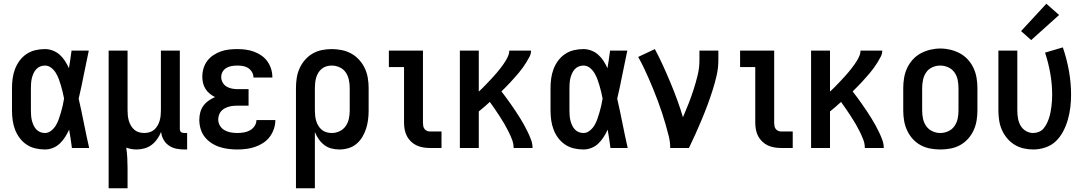

<svg xmlns="http://www.w3.org/2000/svg" viewBox="-20 -790 5790 1025"><path d="M220 8Q194 8 168.5 2Q143 -4 121.5 -18.5Q100 -33 84.5 -54Q69 -75 60 -99Q51 -123 47.5 -148.5Q44 -174 44 -200V-320Q44 -346 47.5 -371.5Q51 -397 60 -421Q69 -445 84.5 -466Q100 -487 121.5 -501.5Q143 -516 168.5 -522Q194 -528 220 -528Q241 -528 262 -520Q283 -512 299 -497.5Q315 -483 327 -464.5Q339 -446 348 -426Q352 -450 355.5 -473.5Q359 -497 362 -520H454Q440 -456 427.5 -391.5Q415 -327 400 -263Q415 -198 428 -132Q441 -66 456 0H364Q361 -25 357 -49.5Q353 -74 349 -98Q340 -78 328 -59Q316 -40 300 -24.5Q284 -9 263 -0.5Q242 8 220 8ZM220 -80Q238 -80 253.5 -92.5Q269 -105 278.5 -121Q288 -137 294 -154.5Q300 -172 305.5 -190.5Q311 -209 315 -227Q319 -245 322 -264Q319 -281 314.5 -299Q310 -317 305 -334.5Q300 -352 293.5 -369Q287 -386 277.5 -401.5Q268 -417 253 -428.5Q238 -440 220 -440Q206 -440 194 -435Q182 -430 173 -420Q164 -410 158.5 -397.5Q153 -385 150 -372.5Q147 -360 146 -346.5Q145 -333 145 -320V-200Q145 -187 146 -173.5Q147 -160 150 -147.5Q153 -135 158.5 -122.5Q164 -110 173 -100Q182 -90 194 -85Q206 -80 220 -80Z M560 215V-520H661V-200Q661 -186 662.5 -172Q664 -158 668 -144.5Q672 -131 679.5 -118.5Q687 -106 697.5 -97Q708 -88 722 -84Q736 -80 750 -80Q764 -80 778 -84Q792 -88 802.5 -97Q813 -106 820.5 -118.5Q828 -131 832 -144.5Q836 -158 837.5 -172Q839 -186 839 -200V-520H940V-103Q940 -98 941 -93.5Q942 -89 945.5 -86Q949 -83 953.5 -81.5Q958 -80 963 -80H979V8H963Q941 8 920 3.5Q899 -1 881 -13.5Q863 -26 852.5 -45.5Q842 -65 840 -86Q832 -66 819.5 -48Q807 -30 790 -17Q773 -4 752 2Q731 8 709 8Q695 8 681 5.5Q667 3 654 -2Q658 25 659.5 52.5Q661 80 661 107V215Z M1247 8Q1223 8 1199 5Q1175 2 1152 -5.5Q1129 -13 1108.5 -26.5Q1088 -40 1073 -59Q1058 -78 1051 -102Q1044 -126 1044 -150Q1044 -170 1049 -189.5Q1054 -209 1065.5 -225Q1077 -241 1093.5 -252.5Q1110 -264 1128 -272Q1113 -279 1099.5 -290Q1086 -301 1077 -315.5Q1068 -330 1064 -346.5Q1060 -363 1060 -380Q1060 -403 1066.5 -425Q1073 -447 1086.5 -465Q1100 -483 1119 -495.5Q1138 -508 1159 -515.5Q1180 -523 1202.5 -525.5Q1225 -528 1247 -528Q1270 -528 1292 -525Q1314 -522 1335 -514.5Q1356 -507 1375 -494Q1394 -481 1407 -463Q1420 -445 1427 -423Q1434 -401 1434 -379Q1434 -378 1434 -377.5Q1434 -377 1434 -376H1333Q1333 -376 1333 -376.5Q1333 -377 1333 -377Q1333 -392 1325 -405.5Q1317 -419 1304.5 -427Q1292 -435 1277 -437.5Q1262 -440 1247 -440Q1232 -440 1217 -437.5Q1202 -435 1189 -427.5Q1176 -420 1168.5 -407Q1161 -394 1161 -379Q1161 -363 1169 -349Q1177 -335 1190 -327.5Q1203 -320 1218.5 -317Q1234 -314 1250 -314H1307V-226H1250Q1238 -226 1226 -225Q1214 -224 1202 -220.5Q1190 -217 1179.5 -211.5Q1169 -206 1161 -197Q1153 -188 1149 -176Q1145 -164 1145 -152Q1145 -134 1154.5 -118.5Q1164 -103 1179.5 -94.5Q1195 -86 1212.5 -83Q1230 -80 1247 -80Q1265 -80 1282 -83Q1299 -86 1314 -94Q1329 -102 1339 -117Q1349 -132 1349 -149Q1349 -149 1349 -149Q1349 -149 1349 -149H1450Q1450 -149 1450 -149Q1450 -149 1450 -149Q1450 -125 1442 -101.5Q1434 -78 1419.5 -59Q1405 -40 1385 -27Q1365 -14 1342 -6Q1319 2 1295 5Q1271 8 1247 8Z M1560 215V-320Q1560 -347 1564 -373.5Q1568 -400 1579 -424.5Q1590 -449 1607.5 -469.5Q1625 -490 1648 -503.5Q1671 -517 1697.5 -522.5Q1724 -528 1751 -528Q1778 -528 1805 -522.5Q1832 -517 1855.5 -504Q1879 -491 1897.5 -470.5Q1916 -450 1927.5 -425.5Q1939 -401 1943.5 -374Q1948 -347 1948 -320V-200Q1948 -176 1945 -151.5Q1942 -127 1934.5 -103.5Q1927 -80 1914.5 -59Q1902 -38 1883 -22Q1864 -6 1840 1Q1816 8 1792 8Q1770 8 1749 2.5Q1728 -3 1711 -16Q1694 -29 1681.5 -47Q1669 -65 1661 -85V215ZM1751 -80Q1773 -80 1793 -89.5Q1813 -99 1825.5 -117Q1838 -135 1842.5 -156.5Q1847 -178 1847 -200V-320Q1847 -342 1842.5 -363.5Q1838 -385 1826 -403Q1814 -421 1793.5 -430.5Q1773 -440 1751 -440Q1737 -440 1723 -436Q1709 -432 1698 -423Q1687 -414 1679.5 -402Q1672 -390 1668 -376Q1664 -362 1662.5 -348Q1661 -334 1661 -320V-200Q1661 -186 1662.5 -172Q1664 -158 1668 -144.5Q1672 -131 1679.5 -118.5Q1687 -106 1698 -97Q1709 -88 1723 -84Q1737 -80 1751 -80Z M2275 0Q2257 0 2239 -3Q2221 -6 2204.5 -13.5Q2188 -21 2174.5 -34Q2161 -47 2152.5 -63Q2144 -79 2140.5 -97.5Q2137 -116 2137 -134V-432H2056V-520H2238V-134Q2238 -126 2239.5 -117.5Q2241 -109 2246 -102Q2251 -95 2259 -91.5Q2267 -88 2275 -88H2337V0Z M2435 0V-520H2536V-301Q2546 -310 2556 -320Q2566 -330 2575.5 -340Q2585 -350 2594.5 -360Q2604 -370 2613.5 -380.5Q2623 -391 2632 -401.5Q2641 -412 2649.5 -423Q2658 -434 2666 -445Q2674 -456 2681 -468Q2688 -480 2693.5 -493Q2699 -506 2699 -520H2815Q2815 -503 2807 -487.5Q2799 -472 2790 -457.5Q2781 -443 2771 -429Q2761 -415 2750 -402Q2739 -389 2727.5 -376Q2716 -363 2704.5 -350.5Q2693 -338 2681 -326Q2669 -314 2657 -302Q2670 -285 2683 -267.5Q2696 -250 2708.5 -232Q2721 -214 2733 -196Q2745 -178 2756.5 -159.5Q2768 -141 2778.5 -122Q2789 -103 2798.5 -83Q2808 -63 2815.5 -42.5Q2823 -22 2823 0H2722Q2722 -23 2713.5 -45Q2705 -67 2694.5 -88Q2684 -109 2672.5 -129Q2661 -149 2648 -168.5Q2635 -188 2622 -207.5Q2609 -227 2595 -246Q2581 -233 2566 -220Q2551 -207 2536 -195V0Z M3095 8Q3069 8 3043.5 2Q3018 -4 2996.5 -18.5Q2975 -33 2959.5 -54Q2944 -75 2935 -99Q2926 -123 2922.5 -148.5Q2919 -174 2919 -200V-320Q2919 -346 2922.5 -371.5Q2926 -397 2935 -421Q2944 -445 2959.5 -466Q2975 -487 2996.5 -501.5Q3018 -516 3043.5 -522Q3069 -528 3095 -528Q3116 -528 3137 -520Q3158 -512 3174 -497.5Q3190 -483 3202 -464.5Q3214 -446 3223 -426Q3227 -450 3230.5 -473.5Q3234 -497 3237 -520H3329Q3315 -456 3302.5 -391.5Q3290 -327 3275 -263Q3290 -198 3303 -132Q3316 -66 3331 0H3239Q3236 -25 3232 -49.5Q3228 -74 3224 -98Q3215 -78 3203 -59Q3191 -40 3175 -24.5Q3159 -9 3138 -0.5Q3117 8 3095 8ZM3095 -80Q3113 -80 3128.5 -92.5Q3144 -105 3153.5 -121Q3163 -137 3169 -154.5Q3175 -172 3180.5 -190.5Q3186 -209 3190 -227Q3194 -245 3197 -264Q3194 -281 3189.5 -299Q3185 -317 3180 -334.5Q3175 -352 3168.5 -369Q3162 -386 3152.5 -401.5Q3143 -417 3128 -428.5Q3113 -440 3095 -440Q3081 -440 3069 -435Q3057 -430 3048 -420Q3039 -410 3033.5 -397.5Q3028 -385 3025 -372.5Q3022 -360 3021 -346.5Q3020 -333 3020 -320V-200Q3020 -187 3021 -173.5Q3022 -160 3025 -147.5Q3028 -135 3033.5 -122.5Q3039 -110 3048 -100Q3057 -90 3069 -85Q3081 -80 3095 -80Z M3558 0Q3558 -32 3550 -64Q3542 -96 3533 -127Q3524 -158 3514 -188.5Q3504 -219 3492.5 -249.5Q3481 -280 3469 -310Q3457 -340 3444 -369.5Q3431 -399 3417 -428.5Q3403 -458 3387 -486L3476 -528Q3499 -485 3519.5 -440Q3540 -395 3559 -349.5Q3578 -304 3595 -257.5Q3612 -211 3626 -164Q3642 -201 3656.5 -238Q3671 -275 3683 -312.5Q3695 -350 3704.5 -389Q3714 -428 3714 -468V-520H3815V-468Q3815 -427 3805.5 -386Q3796 -345 3783.5 -306Q3771 -267 3756.5 -228Q3742 -189 3726 -151Q3710 -113 3693 -75Q3676 -37 3658 0Z M4150 0Q4132 0 4114 -3Q4096 -6 4079.5 -13.5Q4063 -21 4049.5 -34Q4036 -47 4027.5 -63Q4019 -79 4015.5 -97.5Q4012 -116 4012 -134V-432H3931V-520H4113V-134Q4113 -126 4114.5 -117.5Q4116 -109 4121 -102Q4126 -95 4134 -91.5Q4142 -88 4150 -88H4212V0Z M4310 0V-520H4411V-301Q4421 -310 4431 -320Q4441 -330 4450.5 -340Q4460 -350 4469.5 -360Q4479 -370 4488.5 -380.5Q4498 -391 4507 -401.5Q4516 -412 4524.5 -423Q4533 -434 4541 -445Q4549 -456 4556 -468Q4563 -480 4568.5 -493Q4574 -506 4574 -520H4690Q4690 -503 4682 -487.5Q4674 -472 4665 -457.5Q4656 -443 4646 -429Q4636 -415 4625 -402Q4614 -389 4602.5 -376Q4591 -363 4579.5 -350.5Q4568 -338 4556 -326Q4544 -314 4532 -302Q4545 -285 4558 -267.5Q4571 -250 4583.5 -232Q4596 -214 4608 -196Q4620 -178 4631.5 -159.5Q4643 -141 4653.5 -122Q4664 -103 4673.5 -83Q4683 -63 4690.5 -42.5Q4698 -22 4698 0H4597Q4597 -23 4588.5 -45Q4580 -67 4569.5 -88Q4559 -109 4547.5 -129Q4536 -149 4523 -168.5Q4510 -188 4497 -207.5Q4484 -227 4470 -246Q4456 -233 4441 -220Q4426 -207 4411 -195V0Z M5000 8Q4973 8 4946 3Q4919 -2 4895 -15Q4871 -28 4852.5 -48.5Q4834 -69 4822.5 -94Q4811 -119 4806.5 -146Q4802 -173 4802 -200V-320Q4802 -347 4806.5 -374Q4811 -401 4822.5 -426Q4834 -451 4852.5 -471.5Q4871 -492 4895 -505Q4919 -518 4946 -524.5Q4973 -531 5000 -531Q5027 -531 5054 -524.5Q5081 -518 5105 -505Q5129 -492 5147.5 -471.5Q5166 -451 5177.5 -426Q5189 -401 5193.5 -374Q5198 -347 5198 -320V-200Q5198 -173 5193.5 -146Q5189 -119 5177.5 -94Q5166 -69 5147.5 -48.5Q5129 -28 5105 -15Q5081 -2 5054 3Q5027 8 5000 8ZM5000 -80Q5022 -80 5042.5 -89.5Q5063 -99 5075.5 -117Q5088 -135 5092.5 -156.5Q5097 -178 5097 -200V-320Q5097 -342 5092.5 -364Q5088 -386 5075 -404Q5062 -422 5041.5 -431Q5021 -440 4999 -440Q4977 -440 4956.5 -430.5Q4936 -421 4924 -403Q4912 -385 4907.5 -363.5Q4903 -342 4903 -320V-200Q4903 -178 4907.5 -156.5Q4912 -135 4924.5 -117Q4937 -99 4957.5 -89.5Q4978 -80 5000 -80Z M5496 8Q5470 8 5444 2Q5418 -4 5395.5 -18Q5373 -32 5356 -52.5Q5339 -73 5328.5 -97Q5318 -121 5314 -147.5Q5310 -174 5310 -200V-520H5411V-200Q5411 -179 5414.5 -158.5Q5418 -138 5428 -120Q5438 -102 5456.5 -91Q5475 -80 5495 -80Q5511 -80 5526 -86Q5541 -92 5551 -104Q5561 -116 5568 -130Q5575 -144 5580 -159Q5585 -174 5588 -189.5Q5591 -205 5593 -220.5Q5595 -236 5596 -252Q5597 -268 5597 -283Q5597 -341 5587 -398Q5577 -455 5559 -509L5654 -537Q5675 -476 5686.5 -412Q5698 -348 5698 -284Q5698 -250 5694 -217Q5690 -184 5681 -152Q5672 -120 5656.5 -90Q5641 -60 5617.5 -37Q5594 -14 5561.5 -3Q5529 8 5496 8ZM5485 -576 5431 -624 5566 -770 5634 -710Z"/></svg>

Font: Zed Sans Semibold
Style: Regular
Weight: 600
Designer: Belleve Invis
Foundry: Belleve Invis
Version: Version 1.0.0; ttfautohint (v1.8.4)